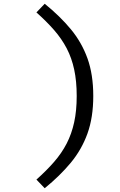

<svg xmlns="http://www.w3.org/2000/svg" viewBox="-20 -860 640 1020"><path d="M387.5 -350Q387.5 -428.5 374.2 -490.2Q361 -552 334.5 -602.8Q308 -653.5 267.8 -699.8Q227.5 -746 173.5 -794L217.5 -840Q299 -774 356.5 -704.5Q414 -635 444.8 -549.5Q475.5 -464 475.5 -350Q475.5 -236.5 444.8 -151Q414 -65.5 356.5 4Q299 73.5 217.5 140L173.5 94Q227 46.5 267.2 0.2Q307.5 -46 334 -97.2Q360.5 -148.5 374 -210.2Q387.5 -272 387.5 -350Z"/></svg>

Font: Fast_Mono
Style: Regular
Weight: 400
Monospace: yes
Designer: Carrois Corporate, Edenspiekermann AG, Nikita Prokopov
Foundry: Carrois Corporate, Edenspiekermann AG, Nikita Prokopov
Version: Version 5.002